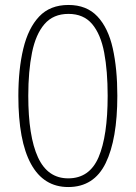

<svg xmlns="http://www.w3.org/2000/svg" viewBox="-20 -745 548 774"><path d="M453 -359Q453 -184 406 -87.5Q359 9 255 9Q156 9 105 -84Q54 -177 54 -358Q54 -466 74 -549Q94 -632 138 -678.5Q182 -725 256 -725Q329 -725 372.5 -679Q416 -633 434.5 -550.5Q453 -468 453 -359ZM94 -359Q94 -196 133 -111Q172 -26 255 -26Q341 -26 377.5 -111.5Q414 -197 414 -359Q414 -459 400 -533Q386 -607 351.5 -648Q317 -689 256 -689Q195 -689 159.5 -648Q124 -607 109 -532.5Q94 -458 94 -359Z"/></svg>

Font: Noto Sans Gujarati UI SemiCondensed ExtraLight
Style: Regular
Weight: 200
Width: 4
Designer: Jelle Bosma - Monotype Design Team, Universal Thirst
Foundry: Monotype Imaging Inc.
Version: Version 2.106; ttfautohint (v1.8.4.7-5d5b)